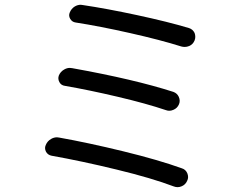

<svg xmlns="http://www.w3.org/2000/svg" viewBox="-20 -772 1040 805"><path d="M296.9 -677.7Q282.2 -679.7 274.4 -692.9Q266.6 -706.1 272.5 -719.7Q279.3 -736.3 293.9 -745.1Q305.7 -752 318.4 -752Q322.3 -752 326.2 -751Q425.8 -736.3 555.2 -708.5Q684.6 -680.7 772.5 -654.3Q788.1 -649.4 795.9 -633.8Q798.8 -626 798.8 -617.2Q798.8 -610.4 795.9 -602.5Q789.1 -585.9 773.4 -579.1Q763.7 -575.2 754.9 -575.2Q747.1 -575.2 740.2 -577.1Q653.3 -604.5 525.4 -633.3Q397.5 -662.1 296.9 -677.7ZM252 -412.1Q236.3 -414.1 229 -427.7Q221.7 -441.4 226.6 -455.1Q233.4 -471.7 249 -480.5Q260.7 -487.3 272.5 -487.3Q277.3 -487.3 282.2 -486.3Q543 -439.5 707 -386.7Q722.7 -380.9 729.5 -366.2Q733.4 -357.4 733.4 -349.6Q733.4 -341.8 730.5 -335Q723.6 -318.4 707 -311.5Q698.2 -307.6 689.5 -307.6Q682.6 -307.6 674.8 -310.5Q593.8 -337.9 473.6 -366.2Q353.5 -394.5 252 -412.1ZM196.3 -119.1Q180.7 -122.1 172.9 -135.7Q168.9 -143.6 168.9 -151.4Q168.9 -157.2 171.9 -164.1Q178.7 -180.7 194.3 -189.5Q206.1 -196.3 218.8 -196.3Q222.7 -196.3 227.5 -195.3Q348.6 -173.8 496.6 -137.7Q644.5 -101.6 742.2 -66.4Q758.8 -61.5 765.6 -44.9Q768.6 -37.1 768.6 -29.3Q768.6 -21.5 764.6 -13.7Q757.8 2 742.2 8.8Q733.4 12.7 724.6 12.7Q716.8 12.7 709 9.8Q616.2 -25.4 469.2 -61Q322.3 -96.7 196.3 -119.1Z"/></svg>

Font: Gen Jyuu GothicX Regular
Style: Regular
Weight: 400
Designer: [Source Han Sans]
Ryoko NISHIZUKA  (kana & ideographs); Paul D. Hunt (Latin, Greek & Cyrillic); Wenlong ZHANG  (bopomofo
Version: Version 1.002.20150607